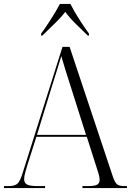

<svg xmlns="http://www.w3.org/2000/svg" viewBox="-21 -951 667 971"><path d="M-1 0V-10H24Q55 -10 68.5 -23.5Q82 -37 95 -81L295 -714H331L550 -57Q560 -28 571 -19Q582 -10 608 -10H621V0H396V-10H424Q459 -10 471 -17.5Q483 -25 483 -42Q483 -54 477 -74Q471 -94 466 -109L418 -259H163L118 -118Q113 -102 107 -80Q101 -58 101 -45Q101 -26 115.5 -18Q130 -10 169 -10H207V0ZM166 -269H414L343 -493Q325 -549 311.5 -592Q298 -635 289 -667Q279 -633 267.5 -597Q256 -561 243 -519ZM187 -781Q210 -812 237 -854.5Q264 -897 282 -931H335Q352 -897 379 -854.5Q406 -812 429 -781V-771H423Q396 -797 363 -829.5Q330 -862 309 -891Q285 -860 253.5 -830Q222 -800 193 -771H187Z"/></svg>

Font: Noto Serif Display SemiCondensed Light
Style: Regular
Weight: 300
Width: 4
Designer: Monotype Design Team
Foundry: Monotype Imaging Inc.
Version: Version 2.009